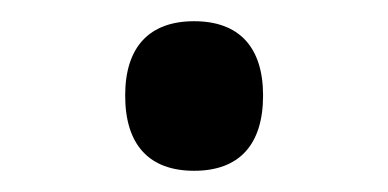

<svg xmlns="http://www.w3.org/2000/svg" viewBox="-20 -663 366 181"><path d="M163 -502C205 -502 228 -526 228 -573C228 -619 205 -643 163 -643C121 -643 98 -619 98 -573C98 -526 121 -502 163 -502Z"/></svg>

Font: Noto Serif Devanagari ExtraCondensed ExtraBold
Style: Regular
Weight: 800
Width: 2
Designer: Universal Thirst, Indian Type Foundry and the Monotype Design Team
Foundry: Monotype Imaging Inc.
Version: Version 2.004